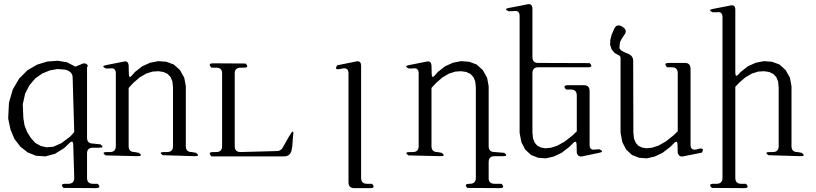

<svg xmlns="http://www.w3.org/2000/svg" viewBox="-20 -798 4040 951"><path d="M294.9 132.8Q274.4 112.3 303.7 112.3H318.4Q347.7 112.3 347.7 83L342.8 -79.1Q342.8 -108.4 322.3 -87.9L297.9 -64.5L252 -36.1L205.1 -23.4L159.2 -26.4L117.2 -43L81.1 -71.3L51.8 -109.4L32.2 -155.3L20.5 -210.9L24.4 -289.1L43 -354.5L75.2 -409.2L116.2 -450.2L163.1 -477.5L213.9 -493.2L265.6 -497.1L312.5 -489.3L353.5 -467.8L393.6 -484.4L407.2 -482.4Q419.9 -471.7 411.1 -464.8V-116.2Q411.1 -86.9 440.4 -86.9L477.5 -83Q500 -66.4 472.7 -66.4H440.4Q411.1 -66.4 411.1 -38.1V83Q411.1 112.3 440.4 112.3H463.9Q484.4 133.8 455.1 133.8ZM226.6 -449.2 188.5 -433.6 154.3 -409.2 126 -376 104.5 -334 92.8 -281.2 95.7 -212.9 101.6 -176.8 115.2 -142.6 133.8 -113.3 155.3 -89.8 181.6 -75.2 210 -68.4 244.1 -71.3 284.2 -88.9 328.1 -122.1 347.7 -143.6 339.8 -414.1Q339.8 -443.4 302.7 -453.1L264.6 -456.1Z M786.1 -29.3Q763.7 -44.9 792 -44.9H807.6Q836.9 -44.9 836.9 -74.2V-365.2L834 -394.5L825.2 -416L810.5 -431.6L790 -441.4L764.6 -445.3L735.4 -443.4L704.1 -433.6L670.9 -414.1L640.6 -387.7L617.2 -362.3V-74.2Q617.2 -44.9 646.5 -44.9L668 -41Q690.4 -24.4 662.1 -24.4L502.9 -28.3Q480.5 -44.9 508.8 -44.9H524.4Q553.7 -44.9 553.7 -74.2V-434.6Q553.7 -463.9 525.4 -459H503.9Q478.5 -470.7 505.9 -475.6L594.7 -493.2Q614.3 -497.1 617.2 -475.6L618.2 -433.6Q618.2 -404.3 635.7 -426.8L648.4 -441.4L684.6 -469.7L723.6 -487.3L763.7 -495.1L803.7 -492.2L840.8 -478.5L871.1 -451.2L892.6 -413.1L900.4 -371.1V-74.2Q900.4 -44.9 929.7 -44.9L951.2 -41Q973.6 -24.4 945.3 -24.4Z M1027.3 -23.4Q1006.8 -44.9 1036.1 -44.9H1050.8Q1080.1 -44.9 1080.1 -74.2V-434.6Q1080.1 -462.9 1050.8 -462.9H1027.3Q1006.8 -484.4 1036.1 -484.4L1196.3 -483.4Q1216.8 -462.9 1187.5 -462.9H1171.9Q1142.6 -462.9 1142.6 -434.6V-74.2Q1142.6 -44.9 1171.9 -44.9L1351.6 -49.8Q1369.1 -49.8 1378.9 -64.5L1404.3 -109.4L1412.1 -123L1423.8 -141.6Q1435.5 -153.3 1432.6 -134.8L1429.7 -101.6L1428.7 -86.9L1427.7 -73.2L1423.8 -51.8Q1416 -23.4 1386.7 -23.4Z M1706.1 -434.6Q1706.1 -463.9 1677.7 -459L1663.1 -456.1Q1633.8 -450.2 1650.4 -474.6L1747.1 -494.1Q1766.6 -497.1 1768.6 -475.6V83Q1768.6 112.3 1797.9 112.3H1822.3Q1842.8 133.8 1813.5 133.8H1734.4Q1706.1 133.8 1706.1 104.5Z M2294.9 132.8Q2274.4 112.3 2307.6 112.3Q2336.9 112.3 2336.9 83V-365.2L2334 -394.5L2325.2 -416L2310.5 -431.6L2290 -441.4L2264.6 -445.3L2235.4 -443.4L2204.1 -433.6L2170.9 -414.1L2140.6 -387.7L2117.2 -362.3V-74.2Q2117.2 -44.9 2146.5 -44.9L2168 -41Q2190.4 -24.4 2162.1 -24.4L2002.9 -28.3Q1980.5 -44.9 2008.8 -44.9H2024.4Q2053.7 -44.9 2053.7 -74.2V-434.6Q2053.7 -463.9 2025.4 -459H2003.9Q1978.5 -470.7 2005.9 -475.6L2094.7 -493.2Q2114.3 -497.1 2117.2 -475.6L2118.2 -433.6Q2118.2 -404.3 2135.7 -426.8L2148.4 -441.4L2184.6 -469.7L2223.6 -487.3L2263.7 -495.1L2303.7 -492.2L2340.8 -478.5L2371.1 -451.2L2392.6 -413.1L2400.4 -371.1V-74.2Q2400.4 -44.9 2429.7 -44.9L2477.5 -41Q2500 -24.4 2471.7 -24.4H2429.7Q2400.4 -24.4 2400.4 4.9V84Q2400.4 112.3 2429.7 112.3H2463.9Q2484.4 133.8 2455.1 133.8Z M2900.4 -485.4Q2920.9 -464.8 2892.6 -464.8H2646.5Q2617.2 -464.8 2617.2 -435.5V-141.6L2620.1 -112.3L2628.9 -90.8L2641.6 -76.2L2659.2 -67.4L2681.6 -63.5L2710 -66.4L2742.2 -77.1L2778.3 -97.7L2815.4 -127L2836.9 -147.5V-325.2Q2836.9 -354.5 2807.6 -354.5H2784.2Q2763.7 -376 2793 -376H2872.1Q2900.4 -376 2900.4 -346.7V-80.1Q2900.4 -51.8 2928.7 -57.6L2949.2 -58.6Q2975.6 -45.9 2947.3 -41L2863.3 -23.4Q2843.8 -19.5 2836.9 -40L2835.9 -79.1Q2835.9 -108.4 2816.4 -86.9L2799.8 -70.3L2761.7 -41L2722.7 -22.5L2683.6 -13.7L2645.5 -16.6L2610.4 -30.3L2581.1 -57.6L2562.5 -93.8L2553.7 -139.6V-718.8Q2553.7 -748 2525.4 -743.2L2499 -742.2Q2472.7 -753.9 2501 -758.8L2557.6 -769.5L2594.7 -777.3Q2614.3 -780.3 2617.2 -759.8V-515.6Q2617.2 -486.3 2645.5 -486.3Z M3400.4 -81.1Q3400.4 -51.8 3428.7 -57.6L3443.4 -61.5Q3471.7 -66.4 3456.1 -42L3363.3 -23.4Q3343.8 -19.5 3336.9 -40L3335.9 -79.1Q3335.9 -108.4 3316.4 -86.9L3299.8 -70.3L3261.7 -41L3222.7 -22.5L3183.6 -13.7L3145.5 -16.6L3110.4 -30.3L3081.1 -57.6L3062.5 -93.8L3053.7 -139.6V-509.8Q3053.7 -522.5 3041 -526.4L3022.5 -537.1L3008.8 -554.7L3002 -576.2L3002.9 -600.6L3009.8 -627L3023.4 -658.2Q3038.1 -683.6 3066.4 -663.1Q3089.8 -646.5 3071.3 -624L3058.6 -604.5L3050.8 -588.9L3047.9 -559.6L3054.7 -549.8L3069.3 -541L3089.8 -532.2Q3116.2 -522.5 3116.2 -496.1L3117.2 -141.6L3120.1 -112.3L3128.9 -90.8L3141.6 -76.2L3159.2 -67.4L3181.6 -63.5L3210 -66.4L3242.2 -77.1L3278.3 -97.7L3315.4 -127L3336.9 -147.5V-435.5Q3336.9 -464.8 3307.6 -464.8H3284.2Q3263.7 -486.3 3293 -486.3H3372.1Q3400.4 -486.3 3400.4 -457Z M3786.1 -29.3Q3763.7 -44.9 3792 -44.9H3807.6Q3836.9 -44.9 3836.9 -74.2V-365.2L3834 -394.5L3825.2 -416L3810.5 -431.6L3790 -441.4L3764.6 -445.3L3735.4 -443.4L3704.1 -433.6L3670.9 -414.1L3640.6 -387.7L3622.1 -368.2V83Q3622.1 112.3 3651.4 112.3H3674.8Q3695.3 133.8 3666 133.8L3505.9 132.8Q3485.4 112.3 3514.6 112.3H3529.3Q3558.6 112.3 3558.6 83V-712.9Q3558.6 -742.2 3530.3 -737.3H3509.8Q3483.4 -749 3511.7 -753.9L3601.6 -771.5Q3620.1 -774.4 3622.1 -753.9V-438.5Q3622.1 -410.2 3640.6 -432.6L3648.4 -441.4L3684.6 -469.7L3723.6 -487.3L3763.7 -495.1L3803.7 -492.2L3840.8 -478.5L3871.1 -451.2L3892.6 -413.1L3900.4 -371.1V-74.2Q3900.4 -44.9 3929.7 -44.9L3951.2 -41Q3973.6 -24.4 3945.3 -24.4Z"/></svg>

Font: B2 Hana
Style: Regular
Weight: 500
Version: 2020-08-05; (max)